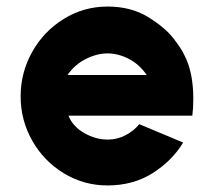

<svg xmlns="http://www.w3.org/2000/svg" viewBox="-20 -546 656 586"><path d="M308 -383Q276 -383 242 -366Q208 -349 186 -317H428Q404 -351 372 -367Q340 -383 308 -383ZM308 -526Q380 -526 432 -494Q484 -462 510 -428Q536 -394 542 -379Q570 -327 570 -244Q570 -216 567 -193H189Q202 -160 237 -140Q272 -120 309 -120Q338 -120 363.5 -133.5Q389 -147 405 -167L539 -111Q506 -56 446.5 -18Q387 20 308 20Q236 20 175 -17Q114 -54 78.5 -116.5Q43 -179 43 -252Q43 -325 78.5 -388Q114 -451 175 -488.5Q236 -526 308 -526Z"/></svg>

Font: SUIT Heavy
Style: Regular
Weight: 900
Designer: Sunn Youn; Korean Glyphs from Source Han Sans (Sandoll Communications; Soo-young Jang, Joo-yeon Kang)
Foundry: Sunn
Version: Version 1.006